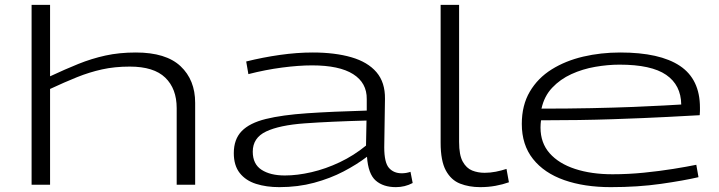

<svg xmlns="http://www.w3.org/2000/svg" viewBox="-20 -760 2960 790"><path d="M110 0V-740H186V-446Q248 -475 302.5 -497Q357 -519 414 -531.5Q471 -544 539 -544Q663 -544 723 -487.5Q783 -431 783 -337V0H707V-315Q707 -395 660 -440.5Q613 -486 514 -486Q452 -486 400 -474.5Q348 -463 297 -442.5Q246 -422 186 -394V0Z M942 -130Q942 -187 974.5 -220.5Q1007 -254 1074 -270.5Q1141 -287 1244 -294Q1347 -301 1489 -305V-352Q1490 -419 1433 -455Q1376 -491 1264 -491Q1209 -491 1140.5 -482Q1072 -473 1002 -455L993 -507Q1061 -524 1131.5 -534Q1202 -544 1267 -544Q1358 -544 1425.5 -524.5Q1493 -505 1529 -463Q1565 -421 1564 -353L1561 -154Q1561 -91 1580.5 -69Q1600 -47 1633 -47Q1642 -47 1651 -48.5Q1660 -50 1669 -53L1678 -7Q1646 10 1609 10Q1557 10 1526 -17Q1495 -44 1490 -115Q1448 -83 1393.5 -54.5Q1339 -26 1272.5 -8Q1206 10 1129 10Q1076 10 1033.5 -3.5Q991 -17 966.5 -48Q942 -79 942 -130ZM1020 -136Q1020 -85 1056 -61.5Q1092 -38 1152 -38Q1203 -38 1261.5 -51.5Q1320 -65 1378 -92.5Q1436 -120 1486 -161L1488 -264Q1339 -260 1234.5 -252.5Q1130 -245 1075 -219Q1020 -193 1020 -136Z M1869 -740V-176Q1869 -122 1884 -95Q1899 -68 1922.5 -58.5Q1946 -49 1974 -49Q1997 -49 2020 -53.5Q2043 -58 2064 -65L2074 -10Q2049 -1 2019 4.5Q1989 10 1956 10Q1910 10 1873 -4.5Q1836 -19 1814.5 -58.5Q1793 -98 1793 -173V-740Z M2493 10Q2384 10 2301.5 -19Q2219 -48 2173 -106Q2127 -164 2127 -250Q2127 -327 2160 -383Q2193 -439 2250 -474.5Q2307 -510 2379.5 -527Q2452 -544 2532 -544Q2695 -544 2777.5 -489Q2860 -434 2860 -317Q2860 -312 2860 -303.5Q2860 -295 2859 -286Q2822 -284 2728.5 -279Q2635 -274 2500.5 -269.5Q2366 -265 2206 -265Q2204 -249 2204 -235Q2204 -172 2241.5 -129.5Q2279 -87 2346 -65Q2413 -43 2500 -43Q2565 -43 2629.5 -49.5Q2694 -56 2750 -65Q2806 -74 2845 -82L2854 -31Q2794 -17 2699.5 -3.5Q2605 10 2493 10ZM2208 -313Q2316 -313 2412 -315Q2508 -317 2585 -320Q2662 -323 2713.5 -326Q2765 -329 2783 -330Q2782 -410 2721 -452Q2660 -494 2529 -494Q2481 -494 2429 -485Q2377 -476 2331 -455Q2285 -434 2252 -399Q2219 -364 2208 -313Z"/></svg>

Font: Georama ExtraExtended Light
Style: Regular
Weight: 300
Width: 8
Designer: Jean-Baptiste Levee
Foundry: Production Type
Version: Version 1.000